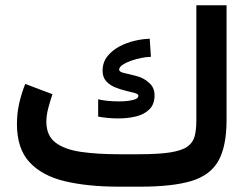

<svg xmlns="http://www.w3.org/2000/svg" viewBox="-20 -700 939 720"><path d="M425.3 -121.6H499.5Q574.2 -121.6 617.9 -128.4Q661.6 -135.3 682.6 -150.1Q703.6 -165 710 -189.2Q716.3 -213.4 716.3 -248.5V-680.2H829.6V-250Q829.6 -151.9 799.3 -97.4Q769 -43 698.5 -21.5Q627.9 0 505.9 0H425.3Q309.6 0 223.9 -20.3Q138.2 -40.5 90.8 -91.6Q43.5 -142.6 43.5 -235.4Q43.5 -275.4 52.2 -313.5Q61 -351.6 74.7 -385.3L176.8 -346.7Q168.9 -324.2 161.4 -296.1Q153.8 -268.1 153.8 -242.7Q154.3 -190.9 188.5 -165Q222.7 -139.2 283.9 -130.4Q345.2 -121.6 425.3 -121.6ZM348.1 -327.6Q381.3 -319.8 426.3 -319.8Q455.1 -319.8 477.1 -324.7Q499 -329.6 499 -340.8Q499 -347.2 485.6 -351.1Q472.2 -355 452.1 -359.6Q432.1 -364.3 412.1 -372.3Q392.1 -380.4 378.4 -395.3Q364.7 -410.2 364.7 -434.6Q364.7 -465.8 382.3 -488.3Q399.9 -510.7 427.2 -525.4Q454.6 -540 485.1 -547.1Q515.6 -554.2 541.5 -554.7L545.9 -486.8Q532.2 -486.8 512.5 -483.2Q492.7 -479.5 472.9 -472.7Q453.1 -465.8 439.9 -457Q426.8 -448.2 426.8 -438.5Q426.8 -430.2 447 -425.8Q467.3 -421.4 493.7 -414.3Q520 -407.2 538.1 -390.1Q559.6 -372.6 559.6 -342.8Q559.6 -309.1 540.3 -290Q521 -271 490.2 -263.4Q459.5 -255.9 424.3 -255.9Q405.3 -255.9 385.7 -257.6Q366.2 -259.3 348.1 -262.7Z"/></svg>

Font: Vazirmatn UI SemiBold
Style: Regular
Weight: 600
Designer: Saber Rastikerdar
Foundry: Saber Rastikerdar
Version: Version 33.003